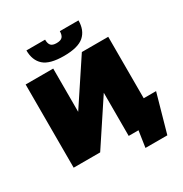

<svg xmlns="http://www.w3.org/2000/svg" viewBox="-231 -1087 1333 1399"><g transform="rotate(-30 435.5 -387.5)"><path d="M62 0V-700H294V-336L535 -700H757V0H525V-363L285 0ZM409 -740Q290 -740 240.5 -784.5Q191 -829 191 -912H348Q348 -879 361.5 -863.5Q375 -848 409 -848Q444 -848 458 -863.5Q472 -879 472 -912H629Q629 -829 578.5 -784.5Q528 -740 409 -740ZM587 137 615 -51 696 0H525V-183H861L771 137Z"/></g></svg>

Font: MOST Montserrat Black
Style: Regular
Weight: 900
Designer: Julieta Ulanovsky
Foundry: Julieta Ulanovsky
Version: Version 8.000;March 11, 2024;FontCreator 15.0.0.2926 64-bit